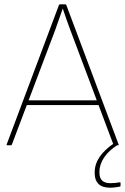

<svg xmlns="http://www.w3.org/2000/svg" viewBox="-20 -675 582 892"><path d="M14 0Q10 0 11 -4L254 -652Q256 -655 259 -655H283Q287 -655 288 -652L531 -4Q533 0 528 0H511Q508 0 507 -3L305 -540Q296 -563 288 -587Q280 -611 272 -634H271Q262 -610 254 -585.5Q246 -561 237 -537L35 -3Q34 0 30 0ZM97 -187 105 -209H435L443 -187ZM491 197Q455 197 437.5 179.5Q420 162 420 131V125Q420 87 443.5 53Q467 19 511 -10L524 -5V0Q487 23 464.5 55.5Q442 88 442 123V128Q442 176 493 176Q503 176 514 175Q525 174 536 172Q540 171 540 174V188Q540 190 539.5 190.5Q539 191 537 192Q527 194 515 195.5Q503 197 491 197Z"/></svg>

Font: Sofia Sans Thin
Style: Regular
Weight: 250
Designer: Botio Nikoltchev, Ani Petrova
Foundry: lettersoup
Version: Version 4.101